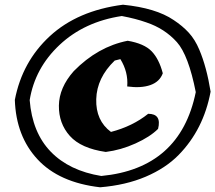

<svg xmlns="http://www.w3.org/2000/svg" viewBox="-20 -789 914 815"><path d="M671 -478Q658 -442 618.5 -428Q579 -414 520 -422Q525 -483 491 -538L467 -532Q391 -459 388.5 -368Q386 -277 451 -229Q543 -253 609 -306Q667 -306 651 -242Q617 -208 555 -180Q493 -152 429 -144Q324 -159 276.5 -212Q229 -265 230 -341Q231 -417 293 -487Q395 -591 522 -616Q592 -604 623.5 -571.5Q655 -539 671 -478ZM811 -398Q780 -555 731 -610Q679 -668 601 -694Q556 -710 497 -721Q338 -697 233 -598.5Q128 -500 106 -364Q117 -226 195.5 -145Q274 -64 410 -42Q745 -74 811 -398ZM43 -365Q74 -527 191.5 -635.5Q309 -744 502 -769Q642 -755 717 -704Q755 -679 781.5 -650Q808 -621 826 -578Q857 -505 874 -400Q844 -239 738 -131Q683 -75 598.5 -39Q514 -3 405 6Q231 -14 139.5 -112.5Q48 -211 43 -365Z"/></svg>

Font: Tillana
Style: Bold
Weight: 700
Designer: Lipi Raval (Devanagari, Latin), Jonny Pinhorn (Latin)
Foundry: Indian Type Foundry
Version: Version 2.002;PS 1.0;hotconv 1.0.79;makeotf.lib2.5.61930; tt